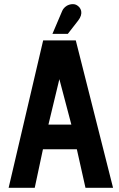

<svg xmlns="http://www.w3.org/2000/svg" viewBox="-20 -892 567 912"><path d="M517 0 340 -700H185L21 0H145L184 -183H345L386 0ZM319 -300H210L262 -516ZM302 -731 351 -794C378 -828 366 -857 342 -869C326 -877 289 -872 275 -839L229 -731Z"/></svg>

Font: Advent Pro
Style: Bold
Weight: 700
Designer: Andreas Kalpakidis
Foundry: Andreas Kalpakidis
Version: Version 2.002 2008